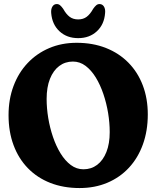

<svg xmlns="http://www.w3.org/2000/svg" viewBox="-20 -922 783 952"><path d="M359.8 -709.8Q440.3 -709.8 505.3 -684.1Q570.3 -658.4 616.7 -611.2Q663.2 -564 688 -498.8Q712.8 -433.6 712.8 -354.5Q712.8 -273.2 688.5 -206Q664.3 -138.9 619.4 -90.5Q574.6 -42.2 512.4 -15.9Q450.3 10.4 374.8 10.4Q294.6 10.4 229.6 -15Q164.6 -40.5 118.4 -88Q72.1 -135.5 47.3 -202.1Q22.4 -268.8 22.4 -351.2Q22.4 -429.9 47.1 -495.6Q71.7 -561.4 116.9 -609.2Q162.1 -657.1 223.8 -683.4Q285.6 -709.8 359.8 -709.8ZM524 -267.1Q524 -313.1 516 -361.9Q507.9 -410.6 492.5 -456.1Q477.1 -501.6 454.9 -537.9Q432.6 -574.1 404.2 -595.5Q375.8 -616.8 341.6 -616.8Q303 -616.8 273.6 -594.7Q244.3 -572.6 227.7 -531.1Q211.2 -489.6 211.2 -431.4Q211.2 -385.5 219.2 -336.9Q227.3 -288.3 242.7 -242.9Q258.1 -197.6 280.3 -161.4Q302.6 -125.2 331 -103.9Q359.5 -82.6 393.8 -82.6Q432.4 -82.6 461.7 -104.6Q490.9 -126.6 507.5 -168.1Q524 -209.5 524 -267.1ZM367.6 -825.7Q392.8 -825.7 410 -838.8Q427.3 -851.9 441.9 -878.2Q449.8 -889.6 457 -895.7Q464.2 -901.9 473.2 -901.9Q487.7 -901.9 495.4 -889.5Q503.1 -877.1 501.1 -857.4Q496.9 -800.7 460.2 -766.8Q423.6 -732.9 367.6 -732.9Q311.6 -732.9 275 -766.8Q238.4 -800.7 233.8 -857.4Q232.2 -877.1 239.9 -889.5Q247.6 -901.9 261.6 -901.9Q270.9 -901.9 278.1 -895.7Q285.3 -889.6 293.3 -878.2Q307.9 -851.9 325.1 -838.8Q342.4 -825.7 367.6 -825.7Z"/></svg>

Font: Fraunces 144pt S100 Black
Style: Regular
Weight: 900
Version: Version 1.000